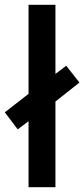

<svg xmlns="http://www.w3.org/2000/svg" viewBox="-43 -780 351 800"><path d="M76 0V-275L31 -241L-23 -312L76 -389V-760H188V-472L233 -506L288 -436L188 -357V0Z"/></svg>

Font: Noto Sans ExtraCondensed SemiBold
Style: Regular
Weight: 600
Width: 2
Designer: Monotype Design Team
Foundry: Monotype Imaging Inc.
Version: Version 2.013; ttfautohint (v1.8.4.7-5d5b)